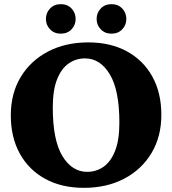

<svg xmlns="http://www.w3.org/2000/svg" viewBox="-20 -889 828 924"><path d="M405 -685Q511.5 -685 590.5 -642Q669.5 -599 713 -520.8Q756.5 -442.5 756.5 -336Q756.5 -231.5 709 -152.2Q661.5 -73 577.5 -29Q493.5 15 383.5 15Q277 15 198 -28Q119 -71 75.5 -149.5Q32 -228 32 -334Q32 -439 79.5 -518Q127 -597 211.2 -641Q295.5 -685 405 -685ZM399.5 -62Q443 -62 478 -86.2Q513 -110.5 533.8 -162.8Q554.5 -215 554.5 -298.5Q554.5 -455.5 508.2 -531.8Q462 -608 389 -608Q346 -608 310.8 -583.8Q275.5 -559.5 254.8 -507.5Q234 -455.5 234 -371.5Q234 -214.5 280.2 -138.2Q326.5 -62 399.5 -62ZM272.5 -727Q241 -727 221 -747.8Q201 -768.5 201 -797.5Q201 -827.5 221 -848.2Q241 -869 272.5 -869Q304.5 -869 324.2 -848.2Q344 -827.5 344 -797.5Q344 -768.5 324.2 -747.8Q304.5 -727 272.5 -727ZM516.5 -727Q485 -727 465 -747.8Q445 -768.5 445 -797.5Q445 -827.5 465 -848.2Q485 -869 516.5 -869Q548.5 -869 568.2 -848.2Q588 -827.5 588 -797.5Q588 -768.5 568.2 -747.8Q548.5 -727 516.5 -727Z"/></svg>

Font: Newsreader Text ExtraBold
Style: Regular
Weight: 800
Designer: Hugues Gentile
Foundry: Production Type
Version: Version 1.001